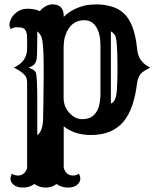

<svg xmlns="http://www.w3.org/2000/svg" viewBox="-20 -596 716 865"><path d="M134.8 232.9Q112.8 249 84 249Q55.2 249 41.3 236.3Q27.3 223.6 27.3 211.9Q27.3 195.8 34.2 186.5Q44.9 194.8 61.5 194.8Q89.8 194.8 102.1 162.1V-222.7Q102.1 -245.1 92.8 -255.9Q78.1 -273.9 42.5 -291.5Q102.1 -318.8 102.1 -376V-427.2Q102.1 -468.8 73.7 -472.2Q65.4 -473.1 52.7 -473.1Q40 -473.1 29.3 -464.8Q22.5 -474.1 22.5 -484.1Q22.5 -494.1 27.6 -506.6Q32.7 -519 43 -530.3Q68.8 -556.6 102.8 -556.6Q136.7 -556.6 159.2 -545.9Q186 -576.2 216.8 -576.2Q267.1 -576.2 267.1 -523.4V-520Q305.7 -558.6 367.7 -572.3Q386.7 -576.2 416.7 -576.2Q446.8 -576.2 480 -567.4Q513.2 -558.6 537.6 -536.1Q586.4 -491.2 597.7 -376Q602.5 -316.4 657.2 -291.5Q622.6 -274.4 613.3 -262.7Q601.1 -246.1 597.7 -222.7Q583.5 -105 537.1 -48.8Q486.3 12.2 390.1 12.2Q315.9 12.2 267.1 -26.9V161.1Q279.3 194.8 307.6 194.8Q324.2 194.8 335 186.5Q341.8 195.8 341.8 209.7Q341.8 223.6 327.9 236.3Q314 249 285.6 249Q257.3 249 234.4 232.9Q214.8 249 185.8 249Q156.7 249 134.8 232.9ZM266.6 -154.8Q266.6 -115.2 293 -86.9Q318.8 -59.1 351.1 -59.1Q432.6 -59.1 432.6 -176.3V-390.1Q432.6 -443.8 413.6 -474.4Q394.5 -504.9 359.9 -504.9Q297.9 -504.9 274.4 -436.5Q266.6 -413.1 266.6 -380.4ZM479.5 -129.4Q503.9 -138.7 506.8 -193.4Q509.3 -248 509.3 -274.7Q509.3 -301.3 509 -319.1Q508.8 -336.9 508.3 -356Q506.3 -427.2 497.1 -439Q487.8 -450.7 479.5 -454.6ZM147.9 12.7Q170.9 -2.9 173.8 -52.7Q174.8 -81.1 175.3 -118.2Q176.3 -201.7 176.5 -224.4Q176.8 -247.1 176.8 -263.2V-301.8Q176.8 -309.6 176.5 -321Q176.3 -332.5 176 -345.9Q175.8 -359.4 174.8 -372.1Q172.4 -420.4 164.3 -434.8Q156.2 -449.2 147.9 -454.6V-425.3Q147.9 -340.3 144.3 -325.9Q140.6 -311.5 132.6 -304.2Q124.5 -296.9 108.9 -291.5Q138.2 -281.2 142.1 -267.1Q147.9 -245.6 147.9 -147Z"/></svg>

Font: Rye
Style: Regular
Weight: 400
Designer: Nicole Fally
Foundry: Nicole Fally
Version: Version 1.001